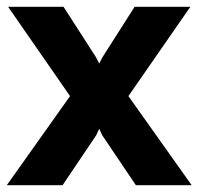

<svg xmlns="http://www.w3.org/2000/svg" viewBox="-21 -545 584 565"><path d="M-1 0 185.1 -262.2 2.9 -524.9H166L261.2 -377L271 -357.9L280.8 -377L375 -524.9H539.1L356.9 -262.2L543 0H378.9L279.8 -147L271 -166L262.2 -147L163.1 0Z"/></svg>

Font: Raleway ExtraBold
Style: Regular
Weight: 800
Designer: Matt McInerney, Pablo Impallari, Rodrigo Fuenzalida
Foundry: Matt McInerney, Pablo Impallari, Rodrigo Fuenzalida
Version: Version 3.000g; ttfautohint (v1.5) -l 8 -r 28 -G 28 -x 14 -D